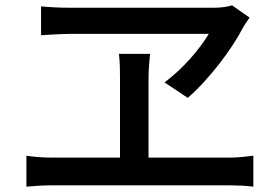

<svg xmlns="http://www.w3.org/2000/svg" viewBox="-20 -724 1040 720"><path d="M916 -658 850 -704C832 -698 807 -695 782 -695C687 -695 325 -695 239 -695C205 -695 166 -697 134 -700V-592C134 -592 208 -597 246 -597C315 -597 690 -597 763 -597C728 -539 668 -468 597 -415L684 -357C763 -425 850 -540 891 -620C898 -633 907 -644 916 -658ZM79 -140V-24C112 -27 145 -29 174 -29H841C862 -29 902 -28 930 -24V-140C904 -137 874 -133 841 -133H537V-427C537 -456 539 -488 543 -522H426C430 -489 430 -455 430 -427V-133H174C145 -133 111 -135 79 -140Z"/></svg>

Font: Noto Sans CJK HK Medium
Style: Regular
Weight: 500
Designer: Ryoko NISHIZUKA 西塚涼子 (kana, bopomofo & ideographs); Paul D. Hunt (Latin, Greek & Cyrillic); Sandoll Communications 산돌커뮤니
Foundry: Adobe
Version: Version 2.004;hotconv 1.0.118;makeotfexe 2.5.65603